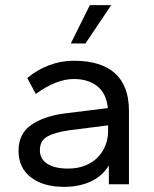

<svg xmlns="http://www.w3.org/2000/svg" viewBox="-20 -716 600 746"><path d="M229 10Q148 10 100 -27Q52 -64 52 -130Q52 -196 100.5 -230Q149 -264 229 -275L399 -296Q393 -354 357.5 -381.5Q322 -409 267 -409Q199 -409 119 -351L86 -413Q123 -444 169.5 -462Q216 -480 267 -480Q373 -480 427 -431Q481 -382 481 -286V0H403V-73Q377 -31 332 -10.5Q287 10 229 10ZM244 -61Q282 -61 311.5 -73Q341 -85 360.5 -105.5Q380 -126 390 -152Q400 -178 400 -206V-229L250 -210Q194 -202 164.5 -186Q135 -170 135 -132Q135 -98 164 -79.5Q193 -61 244 -61ZM255 -547 329 -696H412L312 -547Z"/></svg>

Font: Celebes
Style: Regular
Weight: 400
Designer: Anugrah Pasau
Foundry: Lafontype
Version: Version 1.000; ttfautohint (v1.8.4)